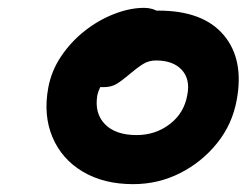

<svg xmlns="http://www.w3.org/2000/svg" viewBox="-20 -729 630 489"><path d="M319 -260Q244 -260 190.5 -292Q137 -324 113.5 -380Q90 -436 103 -506Q111 -549 136 -586Q161 -623 196 -650.5Q231 -678 271 -693.5Q311 -709 347 -709Q369 -709 385 -698Q401 -687 396 -662Q391 -631 373.5 -607.5Q356 -584 315 -572Q295 -564 276.5 -551Q258 -538 245 -521.5Q232 -505 228 -487Q220 -441 247 -413Q274 -385 328 -385Q376 -385 412.5 -413Q449 -441 457 -487Q465 -527 443 -551Q421 -575 377 -575Q359 -575 344.5 -566Q330 -557 311 -541Q290 -523 276.5 -515Q263 -507 243 -507Q229 -507 217.5 -513Q206 -519 201.5 -533.5Q197 -548 203 -576Q207 -599 225 -621Q243 -643 269.5 -661.5Q296 -680 325.5 -691Q355 -702 383 -702Q497 -702 549.5 -640Q602 -578 583 -475Q572 -413 533 -364.5Q494 -316 438.5 -288Q383 -260 319 -260Z"/></svg>

Font: Shantell Sans Light SemiBold
Style: Italic
Weight: 600
Italic angle: -11°
Version: Version 1.011;[c5ecc13dd]